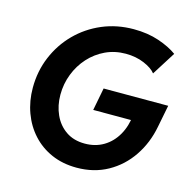

<svg xmlns="http://www.w3.org/2000/svg" viewBox="-107 -835 952 950"><g transform="rotate(15 369.0 -360.5)"><path d="M366.5 7.8Q295.2 7.8 237.8 -17.4Q180.5 -42.5 139.8 -87.3Q99 -132 77.3 -191.4Q55.5 -250.7 55.5 -318.6Q55.5 -403.4 86.5 -477.5Q117.5 -551.7 173.1 -608Q228.7 -664.2 303.2 -695.9Q377.7 -727.5 464.1 -727.5Q535.6 -727.5 593.2 -708Q650.8 -688.5 687.9 -661.3L611.9 -540.8Q594 -564.2 551.7 -582.1Q509.4 -600 457.1 -600Q401.2 -600 353.6 -577.7Q306.1 -555.3 270.8 -516.4Q235.5 -477.4 215.9 -426.9Q196.3 -376.5 196.3 -320.7Q196.3 -264.9 217.3 -218.8Q238.2 -172.7 278 -145.3Q317.8 -117.8 374.9 -117.8Q429.1 -117.8 471 -142.9Q512.9 -167.9 538.8 -213.3Q564.7 -258.6 570.6 -319.8L631.3 -289.7H372.7L395 -405.4H725.8L703.8 -292.9Q687.3 -206.1 641.3 -138.2Q595.4 -70.2 525.3 -31.2Q455.2 7.8 366.5 7.8Z"/></g></svg>

Font: Reddit Sans
Style: Italic
Weight: 400
Italic angle: -11.25°
Designer: Stephen Hutchings
Version: Version 1.013